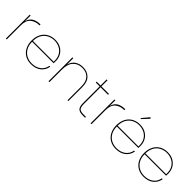

<svg xmlns="http://www.w3.org/2000/svg" viewBox="219 -1907 3073 3073"><g transform="rotate(45 1756.0 -370.0)"><path d="M105 -409Q137 -552 318 -552V-530H309Q224 -530 164.5 -480.5Q105 -431 105 -321V0H85V-540H105Z M658 -11Q749 -11 811 -57Q873 -103 886 -183H906Q892 -98 826.5 -45.5Q761 7 658 7Q583 7 524 -26Q465 -59 431.5 -122Q398 -185 398 -270Q398 -355 431.5 -418Q465 -481 524 -514Q583 -547 658 -547Q737 -547 793 -513.5Q849 -480 877.5 -427Q906 -374 906 -315Q906 -279 905 -261H418Q419 -178 452.5 -122Q486 -66 540 -38.5Q594 -11 658 -11ZM658 -529Q594 -529 540 -501.5Q486 -474 452.5 -418Q419 -362 418 -279H888Q893 -362 861.5 -418Q830 -474 775.5 -501.5Q721 -529 658 -529Z M1283 -552Q1378 -552 1439 -493Q1500 -434 1500 -315V0H1481V-317Q1481 -423 1428 -478.5Q1375 -534 1283 -534Q1187 -534 1129 -471.5Q1071 -409 1071 -287V0H1051V-540H1071V-398Q1090 -473 1147 -512.5Q1204 -552 1283 -552Z M1708 -520V-142Q1708 -93 1719 -67Q1730 -41 1754 -30.5Q1778 -20 1821 -20H1878V0H1819Q1749 0 1718.5 -32Q1688 -64 1688 -142V-520H1600V-540H1688V-678H1708V-540H1878V-520Z M2023 -409Q2055 -552 2236 -552V-530H2227Q2142 -530 2082.5 -480.5Q2023 -431 2023 -321V0H2003V-540H2023Z M2576 -11Q2667 -11 2729 -57Q2791 -103 2804 -183H2824Q2810 -98 2744.5 -45.5Q2679 7 2576 7Q2501 7 2442 -26Q2383 -59 2349.5 -122Q2316 -185 2316 -270Q2316 -355 2349.5 -418Q2383 -481 2442 -514Q2501 -547 2576 -547Q2655 -547 2711 -513.5Q2767 -480 2795.5 -427Q2824 -374 2824 -315Q2824 -279 2823 -261H2336Q2337 -178 2370.5 -122Q2404 -66 2458 -38.5Q2512 -11 2576 -11ZM2576 -529Q2512 -529 2458 -501.5Q2404 -474 2370.5 -418Q2337 -362 2336 -279H2806Q2811 -362 2779.5 -418Q2748 -474 2693.5 -501.5Q2639 -529 2576 -529ZM2630 -730 2523 -615 2511 -626 2612 -747Z M3204 -11Q3295 -11 3357 -57Q3419 -103 3432 -183H3452Q3438 -98 3372.5 -45.5Q3307 7 3204 7Q3129 7 3070 -26Q3011 -59 2977.5 -122Q2944 -185 2944 -270Q2944 -355 2977.5 -418Q3011 -481 3070 -514Q3129 -547 3204 -547Q3283 -547 3339 -513.5Q3395 -480 3423.5 -427Q3452 -374 3452 -315Q3452 -279 3451 -261H2964Q2965 -178 2998.5 -122Q3032 -66 3086 -38.5Q3140 -11 3204 -11ZM3204 -529Q3140 -529 3086 -501.5Q3032 -474 2998.5 -418Q2965 -362 2964 -279H3434Q3439 -362 3407.5 -418Q3376 -474 3321.5 -501.5Q3267 -529 3204 -529Z"/></g></svg>

Font: Fz Poppins Thin
Style: Regular
Weight: 100
Designer: Ninad Kale (Devanagari), Jonny Pinhorn (Latin)
Foundry: Indian Type Foundry
Version: Vit hóa bi Vntype.Com & FontZin.Com